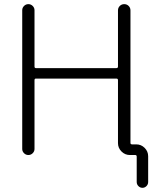

<svg xmlns="http://www.w3.org/2000/svg" viewBox="-20 -774 783 932"><path d="M147.5 -724.6V-451.2Q147.5 -443.4 154.3 -443.4H544.9Q552.7 -443.4 552.7 -451.2V-723.6Q552.7 -736.3 561.5 -745.1Q570.3 -753.9 583 -753.9Q595.7 -753.9 604.5 -745.1Q613.3 -736.3 613.3 -723.6V-80.1Q613.3 -73.2 621.1 -73.2H641.6Q665 -73.2 682.1 -56.2Q699.2 -39.1 699.2 -15.6V109.4Q699.2 121.1 690.9 129.4Q682.6 137.7 671.4 137.7Q660.2 137.7 651.9 129.4Q643.6 121.1 643.6 109.4V-13.7Q643.6 -21.5 636.7 -21.5H610.4Q586.9 -21.5 569.8 -38.6Q552.7 -55.7 552.7 -79.1V-384.8Q552.7 -392.6 544.9 -392.6H154.3Q147.5 -392.6 147.5 -384.8V-50.8Q147.5 -39.1 138.7 -30.3Q129.9 -21.5 117.7 -21.5Q105.5 -21.5 96.7 -30.3Q87.9 -39.1 87.9 -50.8V-724.6Q87.9 -736.3 96.7 -745.1Q105.5 -753.9 117.7 -753.9Q129.9 -753.9 138.7 -745.1Q147.5 -736.3 147.5 -724.6Z"/></svg>

Font: Gen Jyuu Gothic P Light
Style: Regular
Weight: 200
Designer: [Source Han Sans]
Ryoko NISHIZUKA  (kana & ideographs); Paul D. Hunt (Latin, Greek & Cyrillic); Wenlong ZHANG  (bopomofo
Version: Version 1.002.20150607